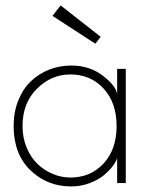

<svg xmlns="http://www.w3.org/2000/svg" viewBox="-20 -658 544 690"><path d="M322.5 -501 168.5 -601 198 -638.5 342 -525.5ZM401 0V-91Q398.5 -79 386.2 -62.5Q374 -46 354 -29Q334 -12 302.5 0Q271 12 236 12Q149.5 12 89.2 -46.2Q29 -104.5 29 -205Q29 -256 46 -297.8Q63 -339.5 91.5 -366.5Q120 -393.5 157.2 -408Q194.5 -422.5 236 -422.5Q302 -422.5 349.8 -385.8Q397.5 -349 401 -319V-410.5H432V0ZM61 -205Q61 -163 75.8 -127.5Q90.5 -92 114.8 -68.8Q139 -45.5 169.8 -32.8Q200.5 -20 233 -20Q305.5 -20 352.2 -70.5Q399 -121 399 -205Q399 -289 352.2 -339.8Q305.5 -390.5 233 -390.5Q164.5 -390.5 112.8 -339.2Q61 -288 61 -205Z"/></svg>

Font: League Spartan ExtraLight
Style: Regular
Weight: 200
Foundry: The League of Moveable Type
Version: Version 2.002